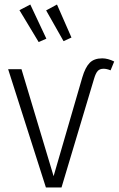

<svg xmlns="http://www.w3.org/2000/svg" viewBox="-20 -829 525 849"><path d="M252 0H183L16 -523H75L217 -50L344 -487Q357 -531 376.5 -551Q396 -571 432 -571Q457 -571 485 -557L469 -518Q452 -525 438 -525Q421 -525 412 -515Q403 -505 396 -481ZM185 -658 151 -643 66 -784 114 -809ZM296 -663 261 -647 184 -783 232 -809Z"/></svg>

Font: Fira Sans Condensed Light
Style: Regular
Weight: 300
Width: 3
Designer: bBox Type GmbH & Carrois Corporate GbR & Edenspiekermann AG
Foundry: bBox Type GmbH & Carrois Corporate GbR & Edenspiekermann AG
Version: Version 4.301